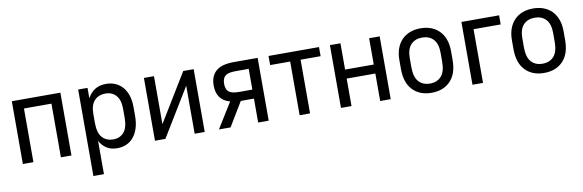

<svg xmlns="http://www.w3.org/2000/svg" viewBox="-51 -967 4847 1596"><g transform="rotate(-10 2372.5 -168.5)"><path d="M75 -530H485V0H396V-453H164V0H75Z M635 -530H714V-442Q737 -486 775.5 -511Q814 -536 871 -536Q913 -536 948 -521Q983 -506 1008.5 -477.5Q1034 -449 1048.5 -406Q1063 -363 1063 -308V-232Q1063 -173 1048.5 -128Q1034 -83 1008.5 -53Q983 -23 948 -8Q913 7 871 7Q817 7 780 -18Q743 -43 724 -82V200H635ZM853 -71Q907 -71 941 -109.5Q975 -148 975 -232V-308Q975 -383 941 -420.5Q907 -458 853 -458Q793 -458 758.5 -420.5Q724 -383 724 -308V-232Q724 -148 758.5 -109.5Q793 -71 853 -71Z M1190 -530H1275V-125L1522 -530H1610V0H1525V-405L1278 0H1190Z M1862 -213Q1804 -229 1777 -268Q1750 -307 1750 -367Q1750 -445 1797 -487.5Q1844 -530 1949 -530H2150V0H2061V-202H1950L1828 0H1730ZM2061 -278V-453H1949Q1886 -453 1862 -432Q1838 -411 1838 -366Q1838 -320 1862 -299Q1886 -278 1949 -278Z M2411 -453H2242V-530H2668V-453H2499V0H2411Z M2760 -530H2849V-308H3091V-530H3180V0H3091V-232H2849V0H2760Z M3525 7Q3425 7 3366 -54.5Q3307 -116 3307 -232V-308Q3307 -362 3322.5 -404.5Q3338 -447 3366.5 -476.5Q3395 -506 3435 -521.5Q3475 -537 3525 -537Q3575 -537 3615 -521.5Q3655 -506 3683.5 -476.5Q3712 -447 3727.5 -404.5Q3743 -362 3743 -308V-232Q3743 -116 3684 -54.5Q3625 7 3525 7ZM3525 -71Q3585 -71 3620 -109.5Q3655 -148 3655 -232V-308Q3655 -384 3620 -421.5Q3585 -459 3525 -459Q3465 -459 3430 -421.5Q3395 -384 3395 -308V-232Q3395 -148 3430 -109.5Q3465 -71 3525 -71Z M3870 -530H4188V-453H3959V0H3870Z M4475 7Q4375 7 4316 -54.5Q4257 -116 4257 -232V-308Q4257 -362 4272.5 -404.5Q4288 -447 4316.5 -476.5Q4345 -506 4385 -521.5Q4425 -537 4475 -537Q4525 -537 4565 -521.5Q4605 -506 4633.5 -476.5Q4662 -447 4677.5 -404.5Q4693 -362 4693 -308V-232Q4693 -116 4634 -54.5Q4575 7 4475 7ZM4475 -71Q4535 -71 4570 -109.5Q4605 -148 4605 -232V-308Q4605 -384 4570 -421.5Q4535 -459 4475 -459Q4415 -459 4380 -421.5Q4345 -384 4345 -308V-232Q4345 -148 4380 -109.5Q4415 -71 4475 -71Z"/></g></svg>

Font: Golos UI
Style: Regular
Weight: 400
Designer: A.Korolkova, Vitaly Kuzmin
Foundry: ParaType Ltd
Version: Version 2.000